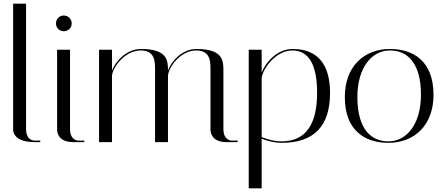

<svg xmlns="http://www.w3.org/2000/svg" viewBox="-20 -769 2406 1039"><path d="M167 0H198V-8H167C167 -8 121 -6 121 -71V-749H51V-71C51 -71 42 0 167 0Z M375 0H436V-8H405C405 -8 359 -6 359 -71V-500H289V-71C289 -71 283 0 375 0ZM283 -642C283 -618 301 -600 325 -600C349 -600 368 -618 368 -642C368 -666 349 -685 325 -685C301 -685 283 -666 283 -642Z M1119 -385V-71C1119 -71 1113 0 1205 0H1266V-8H1235C1235 -8 1189 -6 1189 -71V-384C1189 -439 1189 -504 1043 -504C964 -504 907 -436 889 -388C889 -442 886 -504 743 -504C663 -504 604 -435 586 -387V-500H516V0H586V-359C590 -406 656 -496 742 -496C823 -496 819 -428 819 -385V0H889V-356C889 -402 955 -496 1042 -496C1123 -496 1119 -428 1119 -385Z M1326 -500V250H1396V-18C1443 -1 1475 4 1504 4C1679 4 1766 -86 1766 -266C1766 -416 1703 -504 1563 -504C1478 -504 1415 -428 1396 -376V-500ZM1562 -496C1658 -496 1696 -406 1696 -267C1696 -102 1639 -4 1503 -4C1476 -4 1446 -8 1396 -27V-346C1400 -394 1471 -496 1562 -496Z M1846 -244C1846 -62 1955 4 2082 4C2220 4 2326 -89 2326 -256C2326 -438 2217 -504 2090 -504C1952 -504 1846 -411 1846 -244ZM1914 -244C1914 -404 1992 -496 2090 -496C2183 -496 2258 -431 2258 -256C2258 -96 2180 -4 2082 -4C1989 -4 1914 -69 1914 -244Z"/></svg>

Font: Italiana
Style: Regular
Weight: 400
Designer: Santiago Orozco
Foundry: Santiago Orozco
Version: Version 1.000;PS 001.001;hotconv 1.0.56